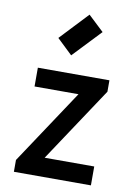

<svg xmlns="http://www.w3.org/2000/svg" viewBox="-88 -842 626 899"><g transform="rotate(10 225.0 -393.0)"><path d="M211.9 -583.5 138.7 -653.3 263.7 -786.1 337.9 -716.3ZM42.5 -56.2 277.3 -410.2H68.4V-499.5H408.7V-445.3L172.9 -89.8H408.7V0H42.5Z"/></g></svg>

Font: Anka/Coder Narrow
Style: Bold
Weight: 700
Width: 3
Monospace: yes
Version: Version 001.100